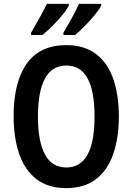

<svg xmlns="http://www.w3.org/2000/svg" viewBox="-20 -957 681 987"><path d="M591 -358Q591 -248 562 -165Q533 -82 473.5 -36Q414 10 321 10Q227 10 167 -36.5Q107 -83 78.5 -166.5Q50 -250 50 -359Q50 -535 117.5 -630Q185 -725 321 -725Q414 -725 474 -679Q534 -633 562.5 -550.5Q591 -468 591 -358ZM175 -358Q175 -230 211 -163Q247 -96 321 -96Q466 -96 466 -358Q466 -487 430.5 -553.5Q395 -620 321 -620Q247 -620 211 -553Q175 -486 175 -358ZM500 -928Q490 -908 466.5 -879.5Q443 -851 415.5 -823Q388 -795 366 -777H306V-789Q329 -827 352 -869.5Q375 -912 386 -937H500ZM334 -928Q323 -907 300.5 -879.5Q278 -852 250.5 -824.5Q223 -797 198 -777H140V-789Q163 -828 186 -870Q209 -912 221 -937H334Z"/></svg>

Font: Noto Sans Myanmar Condensed SemiBold
Style: Regular
Weight: 600
Width: 3
Designer: Monotype Design Team
Foundry: Monotype Imaging Inc.
Version: Version 2.107; ttfautohint (v1.8.4.7-5d5b)